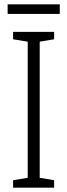

<svg xmlns="http://www.w3.org/2000/svg" viewBox="-20 -860 309 880"><path d="M254 -840H15V-796H254ZM228 0V-34L162 -45V-669L228 -680V-714H40V-680L107 -669V-45L40 -34V0Z"/></svg>

Font: Noto Sans Armenian Condensed Light
Style: Regular
Weight: 300
Width: 3
Designer: Monotype Design Team
Foundry: Monotype Imaging Inc.
Version: Version 2.008